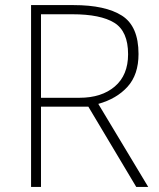

<svg xmlns="http://www.w3.org/2000/svg" viewBox="-20 -800 626 754"><path d="M269 -780Q394 -780 459 -738.5Q524 -697 524 -588Q524 -507 481 -459.5Q438 -412 366 -392L562 -66H515L327 -381H141V-66H102V-780ZM264 -744H141V-416H292Q379 -416 431 -460.5Q483 -505 483 -587Q483 -677 429 -710.5Q375 -744 264 -744Z"/></svg>

Font: Noto Sans Malayalam UI ExtraLight
Style: Regular
Weight: 200
Designer: Jelle Bosma - Monotype Design Team
Foundry: Monotype Imaging Inc.
Version: Version 2.104; ttfautohint (v1.8.4.7-5d5b)